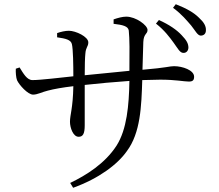

<svg xmlns="http://www.w3.org/2000/svg" viewBox="-20 -838 1040 911"><path d="M804 -635C823 -609 833 -588 849 -587C863 -586 873 -596 874 -611C874 -631 866 -646 842 -671C819 -696 783 -721 734 -743L720 -726C761 -694 785 -661 804 -635ZM887 -717C907 -692 917 -670 932 -669C947 -669 957 -678 957 -694C958 -714 948 -732 924 -754C900 -778 865 -798 814 -818L801 -801C844 -769 865 -742 887 -717ZM55 -512C54 -495 56 -469 61 -457C71 -435 112 -389 137 -389C158 -389 181 -402 207 -408C237 -416 277 -423 328 -429C326 -323 312 -294 312 -260C312 -232 327 -189 353 -189C374 -189 382 -204 382 -244V-435C445 -442 522 -449 594 -454C592 -338 582 -224 533 -147C478 -62 390 -7 313 30L327 53C449 9 538 -58 582 -121C647 -208 651 -334 655 -458L740 -460C815 -460 852 -451 876 -451C894 -451 901 -457 901 -474C901 -505 846 -524 806 -524C784 -524 774 -517 656 -507L660 -639C662 -680 680 -675 680 -696C680 -718 625 -759 579 -759C561 -759 539 -753 519 -746V-725C562 -720 588 -714 591 -693C595 -654 595 -592 594 -502L382 -481C382 -525 383 -565 385 -583C387 -615 399 -616 399 -637C399 -664 339 -692 307 -692C289 -692 268 -687 251 -681V-661C293 -655 316 -649 321 -629C327 -605 328 -527 328 -476C269 -470 173 -458 134 -458C108 -458 91 -489 73 -518Z"/></svg>

Font: Harano Aji Mincho CN
Style: Regular
Weight: 400
Foundry: Masamichi Hosoda
Version: HaranoAjiMinchoCN-Regular version 20230610;ttx 4.39.4